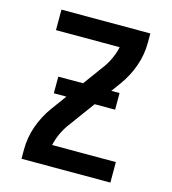

<svg xmlns="http://www.w3.org/2000/svg" viewBox="-109 -825 819 914"><g transform="rotate(15 300.0 -367.5)"><path d="M81 0V-46Q81 -105 101 -161.5Q121 -218 156 -266L348 -528Q365 -552 377 -579Q389 -606 395 -634H81V-735H519V-689Q519 -630 499 -573.5Q479 -517 444 -469L348 -338L252 -207Q235 -183 223 -156Q211 -129 205 -101H519V0ZM451 -341H149V-423H451Z"/></g></svg>

Font: Iosevka Curly Extended
Style: Bold
Weight: 700
Width: 7
Monospace: yes
Designer: Belleve Invis
Foundry: Belleve Invis
Version: Version 11.1.0; ttfautohint (v1.8.3)